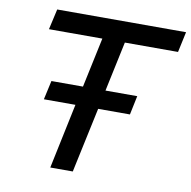

<svg xmlns="http://www.w3.org/2000/svg" viewBox="-79 -778 853 857"><g transform="rotate(10 348.0 -350.0)"><path d="M204 0 266 -295H123L142 -381H285L333 -607H91L112 -700H696L676 -607H435L387 -381H531L513 -295H369L306 0Z"/></g></svg>

Font: Red Hat Display Medium
Style: Italic
Weight: 500
Italic angle: -12°
Designer: Pentagram, MCKL
Foundry: Pentagram, MCKL
Version: Version 1.023; ttfautohint (v1.8.3)